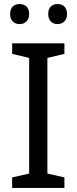

<svg xmlns="http://www.w3.org/2000/svg" viewBox="-20 -928 379 948"><path d="M30 -859C30 -825 51 -809 77 -809C102 -809 124 -825 124 -859C124 -894 102 -908 77 -908C51 -908 30 -894 30 -859ZM218 -859C218 -825 239 -809 264 -809C289 -809 311 -825 311 -859C311 -894 289 -908 264 -908C239 -908 218 -894 218 -859ZM298 0V-52L214 -71V-642L298 -662V-714H40V-662L124 -642V-71L40 -52V0Z"/></svg>

Font: Noto Sans Gurmukhi UI
Style: Regular
Weight: 400
Designer: Jelle Bosma - Monotype Design Team
Foundry: Monotype Imaging Inc.
Version: Version 2.004